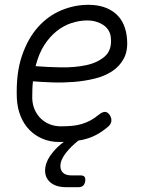

<svg xmlns="http://www.w3.org/2000/svg" viewBox="-20 -580 640 798"><path d="M314 149Q327 149 331.5 155Q336 161 334 174Q332 186 325 192Q318 198 306 198H255Q209 198 185.5 174.5Q162 151 169 113Q174 83 201 51Q218 30 245 10H225Q189 10 157.5 -3Q126 -16 102.5 -40Q79 -64 65.5 -97.5Q52 -131 50 -171Q46 -274 71 -347.5Q96 -421 138.5 -468Q181 -515 235.5 -537.5Q290 -560 347 -560Q418 -560 460.5 -523.5Q503 -487 508 -417Q512 -369 494.5 -336.5Q477 -304 445.5 -283.5Q414 -263 372.5 -253Q331 -243 286.5 -239.5Q242 -236 198 -237.5Q154 -239 117 -242Q115 -225 114.5 -207.5Q114 -190 114 -171Q115 -144 125 -122.5Q135 -101 151 -86Q167 -71 188 -63Q209 -55 233 -55Q259 -55 280 -57Q301 -59 319.5 -64.5Q338 -70 355 -79Q372 -88 389 -102Q405 -115 416 -115Q427 -115 436 -102Q445 -88 442.5 -74.5Q440 -61 425 -50Q382 -14 335 -2Q322 2 306 4Q275 29 256 53Q236 78 232 99Q228 122 239.5 135.5Q251 149 276 149ZM128 -305Q176 -301 233 -300Q290 -299 337.5 -309Q385 -319 415 -345Q445 -371 441 -420Q440 -439 431.5 -453Q423 -467 409.5 -476Q396 -485 379 -490Q362 -495 342 -495Q311 -495 278 -484.5Q245 -474 216 -451Q187 -428 164 -392.5Q141 -357 128 -305Z"/></svg>

Font: Maple Mono NL ExtraLight
Style: Italic
Weight: 275
Italic angle: -10°
Monospace: yes
Designer: subframe7536
Version: Version 7.000